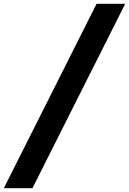

<svg xmlns="http://www.w3.org/2000/svg" viewBox="-38 -843 676 1006"><path d="M132 143H-18L468 -823H618Z"/></svg>

Font: Iosevka Aile Heavy
Style: Italic
Weight: 900
Italic angle: -9°
Designer: Belleve Invis
Foundry: Belleve Invis
Version: Version 31.1.0; ttfautohint (v1.8.4)